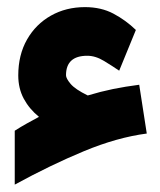

<svg xmlns="http://www.w3.org/2000/svg" viewBox="-20 -451 445 534"><path d="M88.4 -126Q61.5 -147.9 46.1 -176.5Q30.8 -205.1 30.8 -241.2Q30.8 -298.3 55.2 -341.1Q79.6 -383.8 121.6 -407.5Q163.6 -431.2 216.3 -431.2Q261.2 -431.2 295.4 -413.1Q329.6 -395 357.9 -367.7L311.5 -254.4Q293 -267.1 269.3 -281.5Q245.6 -295.9 222.7 -295.9Q163.6 -295.9 163.6 -241.7Q163.6 -232.9 176.3 -217.8Q189 -202.6 224.1 -185.5Q259.8 -196.3 294.4 -203.4Q329.1 -210.4 367.2 -215.3L388.2 -79.6Q305.7 -68.8 213.4 -30.5Q121.1 7.8 21 62.5V-87.4Q37.6 -98.1 55.2 -107.9Q72.8 -117.7 88.4 -126Z"/></svg>

Font: Vazir Black WOL
Style: Black-WOL
Weight: 900
Designer: Saber Rastikerdar
Foundry: Saber Rastikerdar
Version: Version 30.0.0